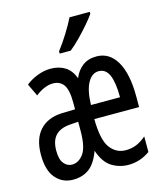

<svg xmlns="http://www.w3.org/2000/svg" viewBox="-115 -850 794 944"><g transform="rotate(-15 281.5 -378.0)"><path d="M140 10Q87 10 52.5 -29.5Q18 -69 18 -149Q18 -230 58 -273.5Q98 -317 169 -320L238 -322V-356Q238 -421 219.5 -447Q201 -473 165 -473Q143 -473 119 -462.5Q95 -452 76 -436L46 -499Q70 -519 104.5 -532.5Q139 -546 172 -546Q215 -546 245.5 -527Q276 -508 292 -466Q307 -503 335.5 -524.5Q364 -546 406 -546Q472 -546 508.5 -483.5Q545 -421 545 -306V-251H317Q318 -145 348.5 -104Q379 -63 428 -63Q456 -63 480.5 -72.5Q505 -82 532 -105V-26Q482 10 422 10Q376 10 337.5 -14Q299 -38 278 -100Q256 -40 222.5 -15Q189 10 140 10ZM467 -322Q467 -397 450.5 -435Q434 -473 398 -473Q364 -473 342.5 -434.5Q321 -396 319 -322ZM154 -63Q188 -63 212.5 -96.5Q237 -130 237 -214V-259L197 -256Q147 -253 121.5 -227Q96 -201 96 -149Q96 -104 113 -83.5Q130 -63 154 -63ZM236 -618Q261 -650 286.5 -691Q312 -732 329 -766H432V-756Q419 -737 394.5 -708.5Q370 -680 342.5 -652Q315 -624 292 -606H236Z"/></g></svg>

Font: Noto Sans Mono SemiCondensed
Style: Regular
Weight: 400
Width: 4
Designer: Monotype Design Team
Foundry: Monotype Imaging Inc.
Version: Version 2.014